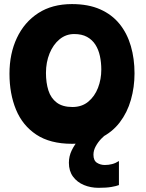

<svg xmlns="http://www.w3.org/2000/svg" viewBox="-20 -680 717 942"><path d="M563.5 110V228Q551 233 526.8 237.2Q502.5 241.5 463.5 241.5Q425 241.5 391.8 227.8Q358.5 214 338.2 186.5Q318 159 318 118.5Q318 86.5 331.8 58Q345.5 29.5 366.2 6.2Q387 -17 408 -32.5Q429 -48 442.5 -52.5L506 -24.5Q493 -16 477 0.5Q461 17 449.8 37.5Q438.5 58 438.5 79Q438.5 107.5 455.5 118.5Q472.5 129.5 494.5 129.5Q513 129.5 530.2 125Q547.5 120.5 563.5 110ZM333 25.5Q226 25.5 158.2 -19.5Q90.5 -64.5 58.5 -142.2Q26.5 -220 26.5 -318Q26.5 -417 63 -494.2Q99.5 -571.5 167.8 -615.8Q236 -660 333 -660Q413.5 -660 471.5 -634.2Q529.5 -608.5 566.8 -562.2Q604 -516 622 -454Q640 -392 640 -320Q640 -252.5 622.2 -190.2Q604.5 -128 567.5 -79.5Q530.5 -31 472.2 -2.8Q414 25.5 333 25.5ZM335.5 -155Q381.5 -155 413 -181Q444.5 -207 460.8 -249Q477 -291 477 -338.5Q477 -373.5 470.2 -405Q463.5 -436.5 448 -460.8Q432.5 -485 407 -499Q381.5 -513 344 -513Q303.5 -513 272.2 -487.2Q241 -461.5 223.2 -418Q205.5 -374.5 205.5 -322Q205.5 -274 217.5 -236.2Q229.5 -198.5 258.2 -176.8Q287 -155 335.5 -155Z"/></svg>

Font: Grandstander Thin ExtraBold
Style: Regular
Weight: 800
Version: Version 1.200